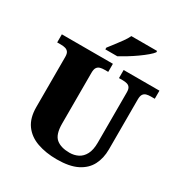

<svg xmlns="http://www.w3.org/2000/svg" viewBox="-211 -1088 1191 1254"><g transform="rotate(30 384.5 -460.5)"><path d="M396 10Q313 10 248 -13Q183 -36 146.5 -86.5Q110 -137 110 -219V-597Q110 -622 101.5 -633.5Q93 -645 78.5 -649Q64 -653 46 -653H17V-714H402V-653H373Q356 -653 341.5 -649Q327 -645 318.5 -632.5Q310 -620 310 -593V-210Q310 -128 345.5 -98.5Q381 -69 446 -69Q481 -69 510 -83.5Q539 -98 556.5 -131Q574 -164 574 -219V-597Q574 -622 566 -633.5Q558 -645 544 -649Q530 -653 512 -653H483V-714H753V-653H723Q705 -653 690.5 -649Q676 -645 667.5 -632.5Q659 -620 659 -593V-217Q659 -150 632.5 -99Q606 -48 548.5 -19Q491 10 396 10ZM312 -784Q327 -803 347 -829Q367 -855 386.5 -882Q406 -909 416 -931H610V-921Q601 -908 577.5 -888Q554 -868 523 -846Q492 -824 460 -804.5Q428 -785 402 -771H312Z"/></g></svg>

Font: Noto Serif Tibetan Black
Style: Regular
Weight: 900
Version: Version 2.103